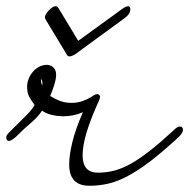

<svg xmlns="http://www.w3.org/2000/svg" viewBox="-46 -577 607 616"><path d="M4 -137Q-10 -125 -17 -125Q-22 -125 -24 -128.5Q-26 -132 -26 -137Q-26 -143 -14.5 -154.5Q-3 -166 12 -180.5Q27 -195 42 -210.5Q57 -226 65 -240Q54 -255 47.5 -267Q41 -279 41 -299Q41 -311 45.5 -323Q50 -335 58.5 -345.5Q67 -356 79 -362.5Q91 -369 107 -369Q134 -364 134 -337Q134 -323 127.5 -303Q121 -283 115 -269Q133 -258 148.5 -252.5Q164 -247 184 -247Q203 -247 219.5 -253Q236 -259 250 -268Q260 -275 266 -275Q272 -275 275 -268Q275 -262 272 -255Q219 -140 219 -79Q219 -23 268 -23Q296 -23 322 -30Q348 -37 376 -53Q404 -69 437 -95Q470 -121 511 -159Q523 -171 531 -171Q541 -171 541 -160Q541 -151 527 -137Q477 -91 438 -61Q399 -31 365.5 -13Q332 5 302 12Q272 19 241 19Q176 19 176 -49Q176 -79 186 -120.5Q196 -162 220 -217Q190 -204 158 -204Q138 -204 119.5 -208.5Q101 -213 89 -222Q74 -200 53.5 -183Q33 -166 4 -137ZM89 -303Q90 -305 90 -307Q90 -309 90 -311Q90 -318 86 -323H85Q85 -314 89 -303ZM78 -325H77ZM347 -549Q358 -557 365 -557Q372 -557 372 -548Q372 -532 354 -519L194 -402Q183 -396 177 -396Q173 -396 170 -399L100 -515Q98 -519 98 -522Q98 -526 101.5 -532Q105 -538 110.5 -543.5Q116 -549 121.5 -553Q127 -557 132 -557Q138 -557 141 -552L205 -446Z"/></svg>

Font: Discipuli Britannica
Style: Regular
Weight: 400
Designer: Peter Wiegel
Foundry: Peter Wiegel
Version: Version 0.001 2009